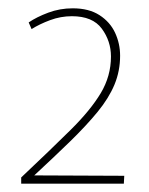

<svg xmlns="http://www.w3.org/2000/svg" viewBox="-20 -840 358 462"><path d="M31 -413Q102 -480 150 -527.5Q198 -575 222.5 -616Q247 -657 247 -704Q247 -741 225 -771Q203 -801 153 -801Q126 -801 100.5 -791.5Q75 -782 56 -770L49 -786Q68 -799 96 -809.5Q124 -820 155 -820Q194 -820 219.5 -803.5Q245 -787 257 -761Q269 -735 269 -706Q269 -669 255.5 -636.5Q242 -604 215 -571Q188 -538 148.5 -499.5Q109 -461 56 -412L52 -418L279 -417L278 -398H31Z"/></svg>

Font: Murecho Thin
Style: Regular
Weight: 100
Designer: Neil Summerour
Foundry: Positype
Version: Version 1.010